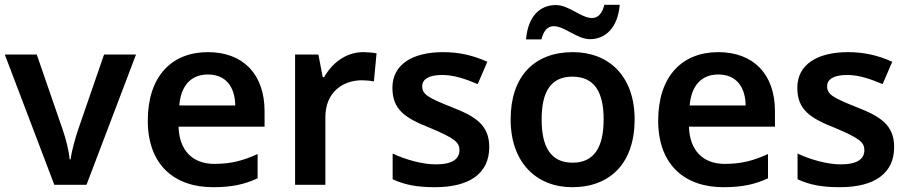

<svg xmlns="http://www.w3.org/2000/svg" viewBox="-20 -769 3781 799"><path d="M206 0H340L546 -542H413L305 -229C292 -190 278 -140 274 -106H270C267 -138 255 -190 241 -229L133 -542H0Z M845 -552C695 -552 595 -452 595 -267C595 -82 707 10 866 10C946 10 998 -2 1052 -27V-128C993 -101 942 -87 872 -87C780 -87 726 -144 723 -242H1081V-306C1081 -461 991 -552 845 -552ZM845 -459C922 -459 958 -405 959 -330H726C733 -415 777 -459 845 -459Z M1492 -552C1418 -552 1361 -505 1329 -448H1323L1305 -542H1208V0H1334V-281C1334 -386 1407 -435 1487 -435C1501 -435 1523 -433 1536 -430L1547 -547C1533 -550 1509 -552 1492 -552Z M2016 -157C2016 -250 1957 -285 1860 -323C1762 -362 1737 -376 1737 -410C1737 -440 1766 -457 1820 -457C1870 -457 1918 -440 1968 -419L2008 -512C1948 -539 1890 -552 1824 -552C1697 -552 1613 -501 1613 -404C1613 -313 1665 -278 1769 -237C1874 -193 1892 -176 1892 -144C1892 -108 1863 -85 1794 -85C1737 -85 1667 -105 1614 -130V-23C1664 0 1714 10 1790 10C1935 10 2016 -48 2016 -157Z M2169 -605H2233C2242 -642 2260 -660 2284 -660C2330 -660 2381 -606 2435 -606C2501 -606 2551 -655 2559 -749H2495C2486 -712 2468 -694 2444 -694C2398 -694 2348 -748 2293 -748C2226 -748 2177 -700 2169 -605ZM2621 -272C2621 -452 2514 -552 2364 -552C2204 -552 2105 -452 2105 -272C2105 -92 2213 10 2361 10C2521 10 2621 -92 2621 -272ZM2234 -272C2234 -387 2272 -450 2362 -450C2453 -450 2492 -387 2492 -272C2492 -157 2453 -92 2363 -92C2272 -92 2234 -157 2234 -272Z M2969 -552C2819 -552 2719 -452 2719 -267C2719 -82 2831 10 2990 10C3070 10 3122 -2 3176 -27V-128C3117 -101 3066 -87 2996 -87C2904 -87 2850 -144 2847 -242H3205V-306C3205 -461 3115 -552 2969 -552ZM2969 -459C3046 -459 3082 -405 3083 -330H2850C2857 -415 2901 -459 2969 -459Z M3701 -157C3701 -250 3642 -285 3545 -323C3447 -362 3422 -376 3422 -410C3422 -440 3451 -457 3505 -457C3555 -457 3603 -440 3653 -419L3693 -512C3633 -539 3575 -552 3509 -552C3382 -552 3298 -501 3298 -404C3298 -313 3350 -278 3454 -237C3559 -193 3577 -176 3577 -144C3577 -108 3548 -85 3479 -85C3422 -85 3352 -105 3299 -130V-23C3349 0 3399 10 3475 10C3620 10 3701 -48 3701 -157Z"/></svg>

Font: Noto Sans Bengali UI SemiBold
Style: Regular
Weight: 600
Designer: Jelle Bosma - Monotype Design Team
Foundry: Monotype Imaging Inc.
Version: Version 2.003